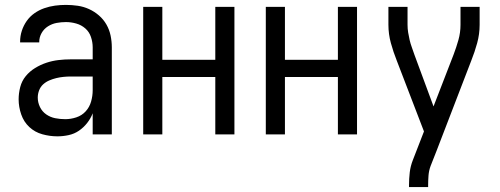

<svg xmlns="http://www.w3.org/2000/svg" viewBox="-20 -548 2040 783"><path d="M214 8Q183 8 152.5 -0.5Q122 -9 99.5 -30Q77 -51 66.5 -81.5Q56 -112 56 -143Q56 -168 62.5 -193Q69 -218 85 -237.5Q101 -257 123 -270.5Q145 -284 169 -292Q193 -300 218 -303Q243 -306 269 -306H358V-355Q358 -376 351 -397Q344 -418 328 -432Q312 -446 291 -452Q270 -458 249 -458Q230 -458 211 -454.5Q192 -451 175.5 -440.5Q159 -430 149.5 -413Q140 -396 140 -377V-375H62V-378Q62 -401 69 -422.5Q76 -444 89 -462.5Q102 -481 120.5 -494Q139 -507 160.5 -514.5Q182 -522 204 -525Q226 -528 249 -528Q273 -528 297 -524.5Q321 -521 343 -511Q365 -501 383.5 -485Q402 -469 414 -448Q426 -427 431 -403Q436 -379 436 -355V0H358V-86Q350 -65 335.5 -46.5Q321 -28 302 -15Q283 -2 260 3Q237 8 214 8ZM246 -62Q269 -62 291.5 -69.5Q314 -77 329.5 -94Q345 -111 351.5 -134Q358 -157 358 -180V-236H269Q254 -236 239 -234.5Q224 -233 209.5 -229.5Q195 -226 181 -220Q167 -214 156 -204Q145 -194 139.5 -179.5Q134 -165 134 -150Q134 -130 143 -111.5Q152 -93 168.5 -81.5Q185 -70 205 -66Q225 -62 246 -62Z M564 0V-520H642V-304H858V-520H936V0H858V-234H642V0Z M1064 0V-520H1142V-304H1358V-520H1436V0H1358V-234H1142V0Z M1648 215V208Q1648 181 1651 155Q1654 129 1664 104L1709 -12L1598 -301Q1584 -336 1574 -372.5Q1564 -409 1564 -447V-520H1642V-447Q1642 -431 1644.5 -415.5Q1647 -400 1650.5 -385Q1654 -370 1659.5 -355Q1665 -340 1670 -325L1748 -114L1830 -326Q1841 -355 1849.5 -385Q1858 -415 1858 -447V-520H1936V-447Q1936 -409 1926 -372.5Q1916 -336 1902 -301L1760 68L1736 129Q1729 148 1727.5 168Q1726 188 1726 208V215Z"/></svg>

Font: Iosevka Term Curly
Style: Regular
Weight: 400
Designer: Belleve Invis
Foundry: Belleve Invis
Version: Version 32.3.0